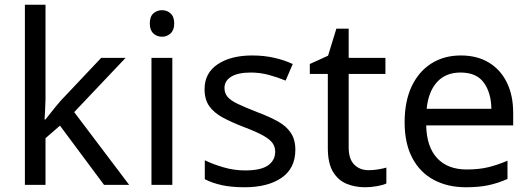

<svg xmlns="http://www.w3.org/2000/svg" viewBox="-20 -780 2236 810"><path d="M172 -363Q172 -347 170.5 -321Q169 -295 168 -276H172Q178 -284 190 -299Q202 -314 214.5 -329.5Q227 -345 236 -355L407 -536H510L293 -307L525 0H419L233 -250L172 -197V0H85V-760H172Z M664 -737Q684 -737 699.5 -723.5Q715 -710 715 -681Q715 -653 699.5 -639Q684 -625 664 -625Q642 -625 627 -639Q612 -653 612 -681Q612 -710 627 -723.5Q642 -737 664 -737ZM707 -536V0H619V-536Z M1226 -148Q1226 -70 1168 -30Q1110 10 1012 10Q956 10 915.5 1Q875 -8 844 -24V-104Q876 -88 921.5 -74.5Q967 -61 1014 -61Q1081 -61 1111 -82.5Q1141 -104 1141 -140Q1141 -160 1130 -176Q1119 -192 1090.5 -208Q1062 -224 1009 -244Q957 -264 920 -284Q883 -304 863 -332Q843 -360 843 -404Q843 -472 898.5 -509Q954 -546 1044 -546Q1093 -546 1135.5 -536.5Q1178 -527 1215 -510L1185 -440Q1151 -454 1114 -464Q1077 -474 1038 -474Q984 -474 955.5 -456.5Q927 -439 927 -409Q927 -387 940 -371.5Q953 -356 983.5 -341.5Q1014 -327 1065 -307Q1116 -288 1152 -268Q1188 -248 1207 -219.5Q1226 -191 1226 -148Z M1535 -62Q1555 -62 1576 -65.5Q1597 -69 1610 -73V-6Q1596 1 1570 5.5Q1544 10 1520 10Q1478 10 1442.5 -4.5Q1407 -19 1385 -55Q1363 -91 1363 -156V-468H1287V-510L1364 -545L1399 -659H1451V-536H1606V-468H1451V-158Q1451 -109 1474.5 -85.5Q1498 -62 1535 -62Z M1924 -546Q1993 -546 2042.5 -516Q2092 -486 2118.5 -431.5Q2145 -377 2145 -304V-251H1778Q1780 -160 1824.5 -112.5Q1869 -65 1949 -65Q2000 -65 2039.5 -74.5Q2079 -84 2121 -102V-25Q2080 -7 2040 1.5Q2000 10 1945 10Q1869 10 1810.5 -21Q1752 -52 1719.5 -113.5Q1687 -175 1687 -264Q1687 -352 1716.5 -415Q1746 -478 1799.5 -512Q1853 -546 1924 -546ZM1923 -474Q1860 -474 1823.5 -433.5Q1787 -393 1780 -321H2053Q2052 -389 2021 -431.5Q1990 -474 1923 -474Z"/></svg>

Font: Noto Znamenny Musical Notation
Style: Regular
Weight: 400
Version: Version 1.003; ttfautohint (v1.8.4.7-5d5b)